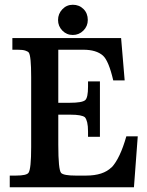

<svg xmlns="http://www.w3.org/2000/svg" viewBox="-20 -787 616 807"><path d="M286 -640Q260 -640 242 -658.5Q224 -677 224 -703Q224 -729 242 -748Q260 -767 286 -767Q313 -767 331 -749Q349 -731 349 -703Q349 -677 330.5 -658.5Q312 -640 286 -640ZM559 -214 543 0H21V-49H47Q92 -49 100 -61Q111 -77 111 -169V-463Q111 -552 101 -566Q97 -571 86 -574.5Q75 -578 54 -578H32V-627H489L504 -449H456Q437 -531 413 -553Q385 -578 330 -578H225V-355H273Q325 -355 338 -366Q350 -376 350 -423V-445H400V-212H350V-234Q350 -258 346.5 -272.5Q343 -287 337 -294Q324 -305 276 -305H225V-179Q225 -73 237 -60Q248 -49 298 -49H342Q414 -49 449 -84V-83Q485 -122 511 -214Z"/></svg>

Font: New Athena Unicode
Style: Bold
Weight: 700
Designer: J. Rusten 1997; rev. by R. Hancock 2001, 2002, rev. by D. Mastronarde 2002-2021
Foundry: Society for Classical Studies (formerly American Philological Association)
Version: Version 5.008